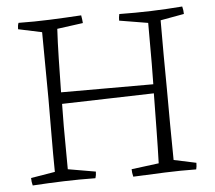

<svg xmlns="http://www.w3.org/2000/svg" viewBox="-49 -701 851 761"><g transform="rotate(-5 376.5 -320.5)"><path d="M51 7Q47 -7 47 -23L143 -39Q142 -109 142.5 -186Q143 -263 143 -330Q142 -389 142 -460.5Q142 -532 141 -595L47 -615Q47 -630 51 -640Q114 -639 175.5 -641.5Q237 -644 301 -648Q304 -631 305 -617L202 -603Q199 -552 197.5 -484.5Q196 -417 195 -351H562Q563 -389 563 -433Q563 -477 563 -519Q563 -561 563 -595L449 -614Q449 -628 452 -640Q517 -639 578.5 -641Q640 -643 703 -648Q707 -633 707 -618L613 -601Q613 -535 613 -462.5Q613 -390 614 -328Q614 -264 614.5 -187Q615 -110 616 -45L705 -26Q705 -11 702 0Q639 -1 577.5 1.5Q516 4 451 7Q447 -9 447 -23L556 -37Q558 -97 559 -170Q560 -243 561 -315L195 -305Q194 -264 194 -216Q194 -168 194.5 -123Q195 -78 195 -45L305 -26Q305 -12 301 0Q237 -1 175.5 1Q114 3 51 7Z"/></g></svg>

Font: Labrada Light
Style: Regular
Weight: 300
Designer: Mercedes Jáuregui
Foundry: Omnibus-Type Team
Version: Version 1.000; ttfautohint (v1.8.4.7-5d5b)